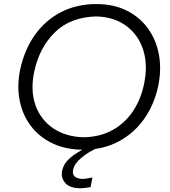

<svg xmlns="http://www.w3.org/2000/svg" viewBox="-20 -746 858 970"><path d="M402.5 10.5Q312.5 10.5 244.8 -22Q177 -54.5 135 -110.8Q93 -167 79 -240.2Q65 -313.5 82 -395Q104 -496.5 157.2 -570.8Q210.5 -645 289.2 -685.2Q368 -725.5 466.5 -725.5Q555 -725.5 621.2 -692Q687.5 -658.5 728.8 -600.5Q770 -542.5 783.2 -467.8Q796.5 -393 779 -310Q758.5 -215.5 706.8 -143.2Q655 -71 577.2 -30.2Q499.5 10.5 402.5 10.5ZM403 -52.5Q488 -54.5 550.5 -90Q613 -125.5 652.5 -185.2Q692 -245 707.5 -320.5Q728 -416.5 703.8 -493Q679.5 -569.5 618.2 -615Q557 -660.5 466 -663Q336 -659.5 257.8 -583.2Q179.5 -507 153 -384.5Q133 -289 159 -215.2Q185 -141.5 248.2 -98.2Q311.5 -55 403 -52.5ZM385 205Q333.5 205 310 178.8Q286.5 152.5 294 116.5Q302 79.5 333.8 52.2Q365.5 25 425.5 -5.5L428.5 -21L463 -24L474.5 0Q427.5 21 391.8 50.5Q356 80 349.5 111.5Q344.5 134.5 357.8 145.8Q371 157 396 158Q408.5 157.5 423.5 155Q438.5 152.5 447 150.5L437.5 199.5Q428 201 412.8 203Q397.5 205 385 205Z"/></svg>

Font: Commissioner Flair Light
Style: Italic
Weight: 300
Italic angle: -12°
Designer: Kostas Bartsokas
Foundry: Kostas Bartsokas
Version: Version 1.000; ttfautohint (v1.8.3)